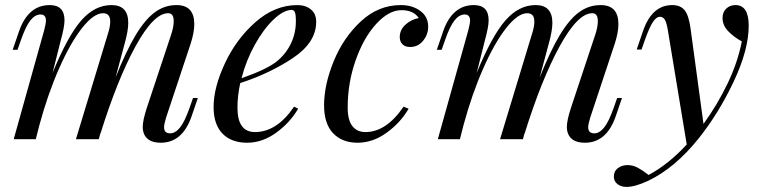

<svg xmlns="http://www.w3.org/2000/svg" viewBox="-20 -548 2991 756"><path d="M759 -162 734 -89Q698 14 613 14Q568 14 551 -13Q542 -28 542 -48Q542 -75 559 -126L654 -412Q664 -442 664 -465Q664 -496 642 -496Q585 -496 513.5 -365.5Q442 -235 375 -20L376 -26L369 0H279L404 -412Q414 -442 414 -463Q414 -496 386 -496Q349 -496 303 -437.5Q257 -379 212.5 -278Q168 -177 135 -55L121 0H34L154 -429Q161 -457 161 -466Q161 -491 140 -491Q118 -491 99.5 -467.5Q81 -444 62 -389L49 -352H30L55 -425Q91 -528 176 -528Q234 -528 234 -468Q234 -442 219 -388L187 -261Q247 -407 300 -467.5Q353 -528 419 -528Q485 -528 485 -458Q485 -427 471 -377L435 -243Q477 -348 514 -409.5Q551 -471 589.5 -499.5Q628 -528 675 -528Q745 -528 745 -453Q745 -421 731 -377L634 -85Q626 -59 626 -47Q626 -23 650 -23Q670 -23 688.5 -45.5Q707 -68 727 -125L740 -162Z M926 -221Q915 -171 915 -124Q915 -28 984 -28Q1070 -28 1138 -128L1154 -120Q1122 -65 1067.5 -25.5Q1013 14 953 14Q891 14 856 -22Q821 -58 821 -127Q821 -203 865.5 -298.5Q910 -394 986 -461Q1062 -528 1151 -528Q1183 -528 1204 -511Q1225 -494 1225 -462Q1225 -381 1134 -320Q1043 -259 926 -221ZM931 -240Q1026 -273 1067 -304Q1104 -333 1124.5 -374.5Q1145 -416 1145 -464Q1145 -491 1141 -500Q1137 -509 1129 -509Q1097 -509 1057.5 -471.5Q1018 -434 983.5 -372Q949 -310 931 -240Z M1349 -124Q1349 -75 1367.5 -51.5Q1386 -28 1419 -28Q1501 -28 1569 -128L1589 -120Q1557 -65 1502.5 -25.5Q1448 14 1388 14Q1327 14 1291.5 -23.5Q1256 -61 1256 -133Q1256 -214 1294 -307Q1332 -400 1401 -464Q1470 -528 1558 -528Q1604 -528 1635 -505Q1666 -482 1666 -443Q1666 -412 1646 -387.5Q1626 -363 1595 -363Q1575 -363 1564.5 -374Q1554 -385 1554 -402Q1554 -430 1576 -450.5Q1598 -471 1629 -477Q1608 -508 1561 -508Q1511 -508 1461.5 -454Q1412 -400 1380.5 -311Q1349 -222 1349 -124Z M2429 -162 2404 -89Q2368 14 2283 14Q2238 14 2221 -13Q2212 -28 2212 -48Q2212 -75 2229 -126L2324 -412Q2334 -442 2334 -465Q2334 -496 2312 -496Q2255 -496 2183.5 -365.5Q2112 -235 2045 -20L2046 -26L2039 0H1949L2074 -412Q2084 -442 2084 -463Q2084 -496 2056 -496Q2019 -496 1973 -437.5Q1927 -379 1882.5 -278Q1838 -177 1805 -55L1791 0H1704L1824 -429Q1831 -457 1831 -466Q1831 -491 1810 -491Q1788 -491 1769.5 -467.5Q1751 -444 1732 -389L1719 -352H1700L1725 -425Q1761 -528 1846 -528Q1904 -528 1904 -468Q1904 -442 1889 -388L1857 -261Q1917 -407 1970 -467.5Q2023 -528 2089 -528Q2155 -528 2155 -458Q2155 -427 2141 -377L2105 -243Q2147 -348 2184 -409.5Q2221 -471 2259.5 -499.5Q2298 -528 2345 -528Q2415 -528 2415 -453Q2415 -421 2401 -377L2304 -85Q2296 -59 2296 -47Q2296 -23 2320 -23Q2340 -23 2358.5 -45.5Q2377 -68 2397 -125L2410 -162Z M2928 -447Q2928 -352 2869 -227Q2810 -102 2731 -3Q2638 113 2534 163Q2481 188 2447 188Q2426 188 2411.5 177Q2397 166 2397 147Q2397 126 2413 114Q2429 102 2451 102Q2472 102 2491.5 112.5Q2511 123 2534 141Q2612 99 2684 21L2610 -427Q2605 -458 2598 -470Q2591 -482 2578 -482Q2565 -482 2551.5 -462.5Q2538 -443 2519 -390L2506 -353H2487L2512 -426Q2547 -528 2627 -528Q2659 -528 2675.5 -508Q2692 -488 2699 -436L2750 -60Q2805 -136 2845 -219.5Q2885 -303 2901 -385Q2871 -401 2848 -424.5Q2825 -448 2825 -477Q2825 -500 2839.5 -514Q2854 -528 2876 -528Q2928 -528 2928 -447Z"/></svg>

Font: Playfair Display
Style: Italic
Weight: 400
Italic angle: -14°
Designer: Claus Eggers Sørensen
Foundry: Claus Eggers Sørensen
Version: Version 1.200; ttfautohint (v1.6)